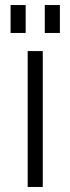

<svg xmlns="http://www.w3.org/2000/svg" viewBox="-20 -743 280 763"><path d="M150 -540V0H90V-540ZM82 -723V-612H22V-723ZM218 -723V-612H158V-723Z"/></svg>

Font: Pathway Extreme 8pt Thin
Style: Regular
Weight: 100
Version: Version 1.001;gftools[0.9.26]